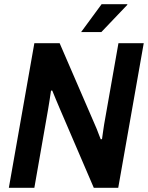

<svg xmlns="http://www.w3.org/2000/svg" viewBox="-20 -891 702 911"><path d="M22 0 143 -686H263L430 -300Q434 -292 439 -279Q444 -266 449 -253Q454 -240 458 -230L464 -231Q466 -246 469 -266.5Q472 -287 474 -300L542 -686H662L541 0H425L263 -377Q256 -392 245.5 -418.5Q235 -445 228 -461H222Q220 -444 215.5 -417Q211 -390 208 -371L143 0ZM365 -739 462 -871H584V-868L461 -739Z"/></svg>

Font: Archivo SemiCondensed SemiBold
Style: Italic
Weight: 600
Width: 4
Italic angle: -10°
Designer: Hector Gatti
Foundry: Omnibus-Type
Version: Version 2.001